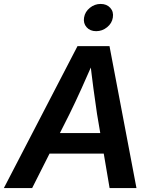

<svg xmlns="http://www.w3.org/2000/svg" viewBox="-49 -964 778 984"><path d="M-29.3 0 348.1 -727.5H512.2L650.4 0H512.7L448.2 -380.4Q439.5 -438.5 429.9 -510Q420.4 -581.5 409.7 -675.3H441.9Q401.4 -582.5 369.1 -511.2Q336.9 -439.9 307.6 -380.4L115.7 0ZM151.4 -176.8 168.9 -282.2H545.9L528.3 -176.8ZM443.8 -804.2Q412.6 -804.2 394.8 -824.5Q377 -844.7 381.8 -874Q386.7 -903.8 411.4 -923.8Q436 -943.8 466.8 -943.8Q498 -943.8 516.1 -923.8Q534.2 -903.8 529.3 -874Q524.9 -844.7 500 -824.5Q475.1 -804.2 443.8 -804.2Z"/></svg>

Font: Inter 24pt SemiBold
Style: Italic
Weight: 600
Italic angle: -9.3988°
Designer: Rasmus Andersson
Foundry: rsms
Version: Version 4.001;git-66647c0bb